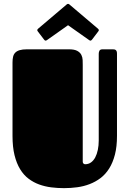

<svg xmlns="http://www.w3.org/2000/svg" viewBox="-20 -957 672 996"><path d="M586.9 -252.4Q586.9 -196.8 576.2 -155Q565.4 -113.3 546.4 -83Q527.3 -52.7 501.5 -33.2Q475.6 -13.7 445.1 -2Q414.6 9.8 380.6 14.4Q346.7 19 312 19Q278.8 19 245.8 14.9Q212.9 10.7 183.3 0Q153.8 -10.7 128.4 -29.8Q103 -48.8 84.5 -79.1Q65.9 -109.4 55.4 -151.9Q44.9 -194.3 44.9 -252.4V-632.8Q44.9 -649.9 47.9 -662.6Q50.8 -675.3 59.1 -683.8Q67.4 -692.4 82 -696.8Q96.7 -701.2 120.1 -701.2H337.9Q366.2 -701.2 381.1 -692.9Q396 -684.6 402.1 -672.1Q408.2 -659.7 408.7 -645.8Q409.2 -631.8 409.2 -620.1V-118.7Q409.2 -111.3 413.3 -108.2Q417.5 -105 421.4 -105Q439 -105 452.1 -114.5Q465.3 -124 474.1 -140.6Q482.9 -157.2 487.5 -179.7Q492.2 -202.1 492.2 -228V-678.2Q492.2 -686.5 495.8 -693.8Q499.5 -701.2 512.2 -701.2H563Q567.4 -701.2 571.8 -700.7Q576.2 -700.2 579.6 -698Q583 -695.8 585 -691.2Q586.9 -686.5 586.9 -678.2ZM333 -826.2 223.6 -749Q221.7 -748 220.2 -747.1Q218.8 -746.1 217.3 -746.1Q212.4 -746.1 209 -751L176.3 -793.9Q173.3 -797.4 173.3 -800.8Q173.3 -804.2 177.7 -808.1L326.2 -934.1Q327.6 -935.1 329.1 -936Q330.6 -937 333 -937Q335.4 -937 336.9 -936Q338.4 -935.1 339.8 -934.1L488.3 -808.1Q492.7 -804.2 492.7 -800.8Q492.7 -797.4 489.7 -793.9L457 -751Q453.1 -746.1 448.7 -746.1Q447.3 -746.1 445.8 -747.1Q444.3 -748 442.4 -749Z"/></svg>

Font: Fascinate Cyrillic
Style: Regular
Weight: 900
Designer: Denis Ignatov
Foundry: Astigmatic (AOETI)
Version: Version 1.00 November 30, 2018, initial release